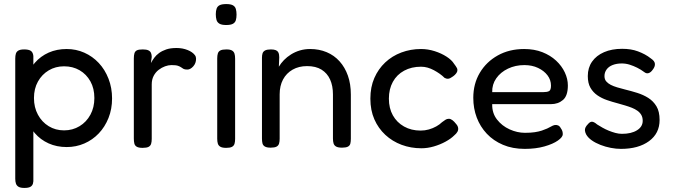

<svg xmlns="http://www.w3.org/2000/svg" viewBox="-20 -717 3308 944"><path d="M308 6Q259 6 219 -12Q179 -30 151 -62.5Q123 -95 107.5 -139Q92 -183 93 -236Q93 -288 108 -332Q123 -376 151.5 -408.5Q180 -441 219.5 -458.5Q259 -476 308 -476Q354 -476 394.5 -458Q435 -440 465.5 -407.5Q496 -375 513.5 -330Q531 -285 531 -233Q531 -181 513.5 -137Q496 -93 465.5 -61Q435 -29 394.5 -11.5Q354 6 308 6ZM100 207Q81 207 71.5 201.5Q62 196 58.5 186Q55 176 55 162V-429Q55 -443 58 -453Q61 -463 70.5 -468.5Q80 -474 99 -474Q121 -474 131.5 -467Q142 -460 144 -442V161Q145 175 142 185.5Q139 196 129.5 201.5Q120 207 100 207ZM295 -76Q337 -76 371 -96.5Q405 -117 424.5 -153Q444 -189 444 -235Q444 -282 424.5 -317Q405 -352 371.5 -371.5Q338 -391 295 -391Q253 -391 219.5 -371Q186 -351 166.5 -316Q147 -281 147 -235Q147 -189 166.5 -153Q186 -117 219.5 -96.5Q253 -76 295 -76Z M681 10Q662 10 652.5 4.5Q643 -1 640.5 -11.5Q638 -22 638 -36V-430Q638 -445 641 -455Q644 -465 653 -469.5Q662 -474 682 -474Q700 -474 709.5 -469.5Q719 -465 722.5 -456.5Q726 -448 726 -437L722 -407Q729 -420 738.5 -433Q748 -446 762.5 -456.5Q777 -467 797.5 -474Q818 -481 848 -481Q863 -481 876.5 -478.5Q890 -476 902.5 -471Q915 -466 924 -459.5Q933 -453 938.5 -445.5Q944 -438 944 -428Q944 -406 930 -390.5Q916 -375 901 -375Q888 -375 882 -378.5Q876 -382 870.5 -386Q865 -390 855 -393.5Q845 -397 823 -397Q808 -397 791.5 -391Q775 -385 760 -373.5Q745 -362 735.5 -344Q726 -326 726 -302V-34Q726 -20 723 -10Q720 0 710.5 5Q701 10 681 10Z M1092 10Q1073 10 1063.5 4.5Q1054 -1 1051 -11Q1048 -21 1048 -35V-430Q1048 -444 1051 -454Q1054 -464 1063.5 -469Q1073 -474 1093 -474Q1112 -474 1121 -468.5Q1130 -463 1133 -453Q1136 -443 1136 -428V-34Q1136 -20 1133 -10Q1130 0 1120.5 5Q1111 10 1092 10ZM1092 -594Q1070 -594 1059 -600.5Q1048 -607 1044.5 -619Q1041 -631 1041 -647Q1041 -663 1045 -674.5Q1049 -686 1060 -691.5Q1071 -697 1093 -697Q1114 -697 1125 -691Q1136 -685 1139.5 -673Q1143 -661 1143 -645Q1143 -629 1139.5 -617.5Q1136 -606 1125 -600Q1114 -594 1092 -594Z M1311 9Q1292 9 1282.5 3.5Q1273 -2 1270.5 -12Q1268 -22 1268 -36V-433Q1268 -446 1271 -455Q1274 -464 1283.5 -469Q1293 -474 1312 -474Q1327 -474 1335.5 -470.5Q1344 -467 1347.5 -461Q1351 -455 1352 -448Q1353 -441 1353 -435L1351 -389Q1361 -406 1376 -421.5Q1391 -437 1411 -449.5Q1431 -462 1454.5 -469Q1478 -476 1505 -476Q1549 -476 1586 -460.5Q1623 -445 1649.5 -415.5Q1676 -386 1690.5 -345Q1705 -304 1705 -252V-35Q1705 -21 1702.5 -11Q1700 -1 1690.5 4Q1681 9 1662 9Q1642 9 1632.5 3.5Q1623 -2 1620 -12Q1617 -22 1617 -36V-253Q1617 -295 1603 -326Q1589 -357 1561 -374.5Q1533 -392 1490 -392Q1449 -392 1418.5 -374.5Q1388 -357 1371.5 -326Q1355 -295 1355 -253V-35Q1355 -21 1352 -11Q1349 -1 1339.5 4Q1330 9 1311 9Z M2052 12Q2000 12 1954.5 -5Q1909 -22 1874.5 -54Q1840 -86 1820.5 -130.5Q1801 -175 1801 -232Q1801 -289 1820.5 -333.5Q1840 -378 1874 -410Q1908 -442 1953.5 -459Q1999 -476 2050 -476Q2084 -476 2117 -465.5Q2150 -455 2175.5 -438.5Q2201 -422 2212 -404Q2222 -391 2226.5 -382.5Q2231 -374 2227 -363Q2223 -355 2216 -348.5Q2209 -342 2202 -338Q2184 -324 2166 -334Q2155 -345 2141.5 -354.5Q2128 -364 2113 -372Q2098 -380 2082.5 -384.5Q2067 -389 2050 -389Q2003 -389 1967 -369.5Q1931 -350 1911.5 -314.5Q1892 -279 1892 -232Q1892 -185 1911.5 -150Q1931 -115 1966.5 -95Q2002 -75 2048 -75Q2069 -75 2088.5 -80.5Q2108 -86 2125 -95.5Q2142 -105 2153 -116Q2163 -123 2170 -128Q2177 -133 2187 -133Q2195 -133 2204 -126.5Q2213 -120 2223 -107Q2231 -98 2232.5 -88Q2234 -78 2229 -69Q2224 -60 2213 -51Q2197 -35 2170.5 -20.5Q2144 -6 2113 3Q2082 12 2052 12Z M2560 15Q2500 15 2453 -5Q2406 -25 2373.5 -59.5Q2341 -94 2324 -139Q2307 -184 2307 -236Q2307 -305 2339 -359Q2371 -413 2427.5 -444.5Q2484 -476 2557 -476Q2607 -476 2646.5 -460.5Q2686 -445 2714 -419Q2742 -393 2757 -361Q2772 -329 2772 -297Q2772 -246 2748 -225.5Q2724 -205 2689 -205H2400Q2399 -161 2423.5 -129.5Q2448 -98 2485.5 -81Q2523 -64 2561 -64Q2589 -64 2609 -67Q2629 -70 2644 -75Q2659 -80 2670 -85Q2681 -90 2689.5 -95Q2698 -100 2706 -102Q2715 -104 2723.5 -100.5Q2732 -97 2737 -87Q2743 -79 2745 -72Q2747 -65 2747 -57Q2747 -43 2723 -26Q2699 -9 2656.5 3Q2614 15 2560 15ZM2400 -264H2651Q2670 -264 2679.5 -269Q2689 -274 2689 -296Q2689 -324 2672 -346.5Q2655 -369 2625.5 -383Q2596 -397 2558 -397Q2514 -397 2477.5 -379.5Q2441 -362 2420 -332Q2399 -302 2400 -264Z M3033 15Q3009 15 2983 10Q2957 5 2932.5 -4.5Q2908 -14 2889.5 -27Q2871 -40 2862 -56Q2857 -66 2856 -74.5Q2855 -83 2859 -91Q2863 -99 2871 -107Q2881 -119 2891 -118.5Q2901 -118 2916 -105Q2927 -98 2942 -89.5Q2957 -81 2973 -74.5Q2989 -68 3005.5 -63.5Q3022 -59 3038 -59Q3084 -59 3112 -76.5Q3140 -94 3140 -123Q3140 -140 3133 -152Q3126 -164 3114 -172.5Q3102 -181 3087 -187Q3072 -193 3053.5 -198.5Q3035 -204 3017 -209Q2990 -216 2964 -225Q2938 -234 2917 -248.5Q2896 -263 2883 -285.5Q2870 -308 2870 -343Q2870 -384 2891 -414Q2912 -444 2950 -460.5Q2988 -477 3039 -477Q3061 -477 3080 -474Q3099 -471 3116.5 -464.5Q3134 -458 3150 -449.5Q3166 -441 3181 -429Q3199 -417 3200 -403Q3201 -389 3189 -374Q3180 -361 3169 -357.5Q3158 -354 3147 -363Q3131 -375 3113 -384Q3095 -393 3076 -399Q3057 -405 3037 -405Q3012 -405 2992.5 -397.5Q2973 -390 2962.5 -375.5Q2952 -361 2952 -343Q2952 -327 2960.5 -317Q2969 -307 2982.5 -300Q2996 -293 3014.5 -287.5Q3033 -282 3053 -277Q3082 -270 3112.5 -260.5Q3143 -251 3167.5 -235.5Q3192 -220 3207.5 -194.5Q3223 -169 3223 -127Q3223 -61 3171 -23Q3119 15 3033 15Z"/></svg>

Font: Fredoka Light
Style: Regular
Weight: 400
Version: Version 2.001